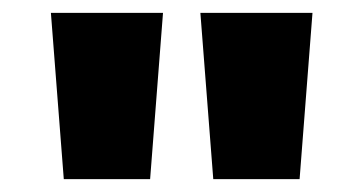

<svg xmlns="http://www.w3.org/2000/svg" viewBox="-20 -734 564 298"><path d="M233 -714 213 -456H79L59 -714ZM465 -714 445 -456H311L291 -714Z"/></svg>

Font: Noto Sans Myanmar Black
Style: Regular
Weight: 900
Designer: Monotype Design Team
Foundry: Monotype Imaging Inc.
Version: Version 2.107; ttfautohint (v1.8.4.7-5d5b)